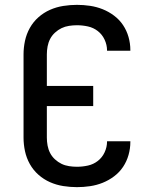

<svg xmlns="http://www.w3.org/2000/svg" viewBox="-20 -763 640 791"><path d="M297 8Q269 8 240.5 3.5Q212 -1 186 -12.5Q160 -24 138.5 -43Q117 -62 103 -87Q89 -112 83 -140Q77 -168 77 -196V-539Q77 -567 83 -595Q89 -623 103 -648Q117 -673 138.5 -692Q160 -711 186 -722.5Q212 -734 240.5 -738.5Q269 -743 297 -743Q324 -743 351 -739Q378 -735 403 -725Q428 -715 450 -698.5Q472 -682 487 -659.5Q502 -637 509.5 -610.5Q517 -584 517 -557Q517 -556 517 -555.5Q517 -555 517 -554H421Q421 -554 421 -554.5Q421 -555 421 -555Q421 -578 411 -599.5Q401 -621 383 -635Q365 -649 342.5 -654Q320 -659 297 -659Q281 -659 264.5 -656.5Q248 -654 233.5 -647Q219 -640 206.5 -628.5Q194 -617 186.5 -602.5Q179 -588 176 -571.5Q173 -555 173 -539V-409H364V-326H173V-196Q173 -180 176 -163.5Q179 -147 186.5 -132.5Q194 -118 206.5 -106.5Q219 -95 233.5 -88Q248 -81 264.5 -78.5Q281 -76 297 -76Q320 -76 342.5 -81Q365 -86 383 -100Q401 -114 411 -135.5Q421 -157 421 -180Q421 -180 421 -180.5Q421 -181 421 -181H517Q517 -180 517 -179.5Q517 -179 517 -178Q517 -151 509.5 -124.5Q502 -98 487 -75.5Q472 -53 450 -36.5Q428 -20 403 -10Q378 0 351 4Q324 8 297 8Z"/></svg>

Font: Iosevka Custom Medium Extended
Style: Regular
Weight: 500
Width: 7
Monospace: yes
Designer: Belleve Invis
Foundry: Belleve Invis
Version: Version 11.2.4; ttfautohint (v1.8.4)